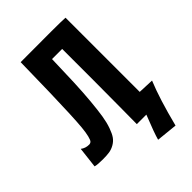

<svg xmlns="http://www.w3.org/2000/svg" viewBox="-231 -740 981 981"><g transform="rotate(-45 259.0 -249.5)"><path d="M0 0 13.2 -113.3Q32.7 -98.1 58.6 -98.1Q67.9 -98.1 74 -104Q80.1 -109.9 85.4 -131.6Q90.8 -153.3 94 -186.8Q97.2 -220.2 100.1 -285.4Q103 -350.6 105 -432.6Q106.9 -514.6 109.4 -643.6L309.1 -644H332.5Q404.8 -644 432.1 -642.1V-106L517.6 -102.5Q479 -9.3 439.9 145L325.7 133.3Q335.4 96.7 374 0H305.2Q305.2 -24.9 306.2 -124.3Q307.1 -223.6 307.1 -310.5V-398.4V-541.5H233.9Q231.4 -445.8 228.5 -376.7Q225.6 -307.6 220.2 -249Q214.8 -190.4 208.7 -152.3Q202.6 -114.3 191.9 -84.2Q181.2 -54.2 169.7 -38.1Q158.2 -22 139.9 -11.5Q121.6 -1 102.5 2Q83.5 4.9 55.7 4.9Q16.1 4.9 0 0Z"/></g></svg>

Font: Fantasque Sans Mono
Style: Bold
Weight: 700
Monospace: yes
Designer: Jany Belluz
Version: Version 1.8.0 ; ttfautohint (v1.8.2)